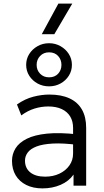

<svg xmlns="http://www.w3.org/2000/svg" viewBox="-20 -1029 574 1064"><path d="M215.5 15Q163.5 15 125.5 -4Q87.5 -23 67 -57.2Q46.5 -91.5 46.5 -137.5Q46.5 -175.5 66.2 -207.2Q86 -239 128.8 -260.2Q171.5 -281.5 240.5 -288.5Q309.5 -295.5 408.5 -284.5L411 -226Q329.5 -236.5 273.2 -233.5Q217 -230.5 183 -217.5Q149 -204.5 133.8 -184Q118.5 -163.5 118.5 -139Q118.5 -97 148 -73.5Q177.5 -50 230 -50Q274 -50 309 -66.5Q344 -83 364.5 -112Q385 -141 385 -178.5V-320Q385 -357 369 -383.5Q353 -410 322.2 -424.5Q291.5 -439 247.5 -439Q209.5 -439 171.8 -427.5Q134 -416 98 -389.5L74 -450Q118 -481 164.5 -493Q211 -505 253 -505Q319.5 -505 365 -484Q410.5 -463 434 -422Q457.5 -381 457.5 -320.5V0H387.5V-61.5Q361.5 -24.5 316 -4.8Q270.5 15 215.5 15ZM252 -550.5Q217 -550.5 188.2 -566.2Q159.5 -582 142.2 -609Q125 -636 125 -669.5Q125 -703 142.2 -730Q159.5 -757 188.2 -773.2Q217 -789.5 252 -789.5Q286.5 -789.5 315.2 -773.2Q344 -757 361.2 -730Q378.5 -703 378.5 -669.5Q378.5 -636 361.2 -609Q344 -582 315.2 -566.2Q286.5 -550.5 252 -550.5ZM252 -600.5Q283.5 -600.5 302 -620.5Q320.5 -640.5 320.5 -669.5Q320.5 -698.5 302 -718.8Q283.5 -739 252 -739Q221.5 -739 202.2 -718.8Q183 -698.5 183 -669.5Q183 -640.5 202.2 -620.5Q221.5 -600.5 252 -600.5ZM211.5 -839.5 303.5 -1009H380.5L281 -839.5Z"/></svg>

Font: Geologica Roman ExtraLight
Style: Regular
Weight: 250
Designer: Sindre Bremnes, Frode Helland
Foundry: Monokrom Skriftforlag AS
Version: Version 1.010;gftools[0.9.28]